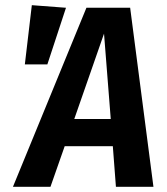

<svg xmlns="http://www.w3.org/2000/svg" viewBox="-20 -722 644 742"><path d="M416 -157H230L175 0H30L314 -692H483L573 0H428ZM408 -262 382 -592 267 -262ZM235 -692 163 -473H76L103 -702Z"/></svg>

Font: Fira Sans Condensed SemiBold
Style: Italic
Weight: 600
Width: 3
Italic angle: -8°
Designer: bBox Type GmbH & Carrois Corporate GbR & Edenspiekermann AG
Foundry: bBox Type GmbH & Carrois Corporate GbR & Edenspiekermann AG
Version: Version 4.301